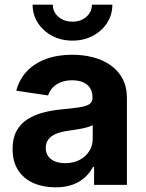

<svg xmlns="http://www.w3.org/2000/svg" viewBox="-20 -781 618 811"><path d="M214.4 10.3Q162.1 10.3 121.1 -7.8Q80.1 -25.9 56.6 -62Q33.2 -98.1 33.2 -151.9Q33.2 -197.3 49.8 -227.8Q66.4 -258.3 95.5 -276.9Q124.5 -295.4 161.4 -305.2Q198.2 -314.9 238.3 -318.8Q285.6 -323.2 314.7 -327.6Q343.8 -332 357.2 -340.8Q370.6 -349.6 370.6 -367.2V-369.6Q370.6 -392.6 360.6 -408.7Q350.6 -424.8 331.5 -433.3Q312.5 -441.9 284.7 -441.9Q256.8 -441.9 236.1 -433.3Q215.3 -424.8 202.1 -410.4Q189 -396 183.1 -377.9L48.8 -397.9Q61.5 -446.3 93.8 -480.2Q126 -514.2 174.8 -532Q223.6 -549.8 285.6 -549.8Q330.6 -549.8 372.1 -539.3Q413.6 -528.8 446 -506.3Q478.5 -483.9 497.3 -449.2Q516.1 -414.6 516.1 -365.7V0H377.4V-75.7H372.6Q359.4 -50.3 337.6 -30.8Q315.9 -11.2 285.4 -0.5Q254.9 10.3 214.4 10.3ZM255.4 -91.8Q290 -91.8 316.2 -105.5Q342.3 -119.1 356.9 -142.6Q371.6 -166 371.6 -194.3V-252.4Q364.7 -248.5 352.1 -244.6Q339.4 -240.7 323.5 -237.5Q307.6 -234.4 292 -232.2Q276.4 -230 263.7 -228Q236.8 -224.1 216.3 -215.6Q195.8 -207 184.6 -192.4Q173.3 -177.7 173.3 -156.2Q173.3 -135.3 183.8 -120.8Q194.3 -106.4 212.9 -99.1Q231.4 -91.8 255.4 -91.8ZM286.1 -609.4Q238.3 -609.4 200.2 -629.6Q162.1 -649.9 139.9 -684.3Q117.7 -718.8 117.7 -761.2H203.1Q203.1 -730.5 226.8 -710Q250.5 -689.5 286.1 -689.5Q321.3 -689.5 344.7 -710Q368.2 -730.5 368.2 -761.2H454.6Q454.6 -718.8 432.4 -684.3Q410.2 -649.9 372.1 -629.6Q334 -609.4 286.1 -609.4Z"/></svg>

Font: Inter 16pt
Style: Bold
Weight: 700
Version: Version 4.001;git-66647c0bb